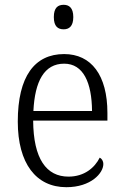

<svg xmlns="http://www.w3.org/2000/svg" viewBox="-20 -769 515 799"><path d="M245 -647C267 -647 285 -659 285 -698C285 -737 267 -749 245 -749C221 -749 204 -737 204 -698C204 -659 221 -647 245 -647ZM256 10C359 10 410 -49 410 -86C410 -100 403 -109 395 -113C374 -71 331 -34 265 -34C173 -34 119 -108 118 -267H427V-299C427 -456 360 -544 247 -544C124 -544 54 -451 54 -263C54 -89 130 10 256 10ZM363 -307H119C125 -431 164 -504 247 -504C327 -504 362 -425 363 -307Z"/></svg>

Font: Noto Serif Khmer SemiCondensed Light
Style: Regular
Weight: 300
Width: 4
Designer: Danh Hong and the Monotype Design Team
Foundry: Monotype Imaging Inc.
Version: Version 2.004